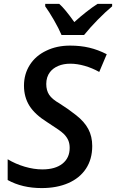

<svg xmlns="http://www.w3.org/2000/svg" viewBox="-20 -959 598 989"><path d="M19.5 -31.7V-138.7Q60.1 -114.3 107.4 -100.3Q154.8 -86.4 198.2 -86.4Q264.6 -86.4 301.8 -116Q338.9 -145.5 338.9 -197.3Q338.9 -219.2 331.8 -235.8Q324.7 -252.4 310.1 -267.6Q299.3 -278.3 280.8 -291.3Q262.2 -304.2 224.6 -328.6Q160.2 -368.7 131.8 -413.8Q103.5 -459 103.5 -517.6Q103.5 -577.6 133.8 -625Q164.1 -672.4 219.2 -698.2Q272.5 -724.1 341.3 -724.1Q394.5 -724.1 439.9 -713.4Q485.4 -702.6 529.8 -679.7L491.2 -588.4Q454.6 -608.9 415.8 -619.9Q377 -630.9 342.3 -630.9Q307.1 -630.9 280 -619.4Q252.9 -607.9 237.3 -587.4Q218.3 -562.5 218.3 -526.4Q218.3 -493.2 233.4 -470.5Q248.5 -447.8 287.1 -425.8Q335.4 -395 372.1 -365.7Q414.6 -332.5 434.8 -294.4Q455.1 -256.3 455.1 -207Q455.1 -139.2 422.9 -90.3Q390.6 -41.5 331.8 -15.9Q272.9 9.8 194.8 9.8Q94.2 9.8 19.5 -31.7ZM212.9 -926.3V-939H285.2Q314 -914.1 362.8 -845.2Q392.1 -872.1 424.1 -897.2Q456.1 -922.4 482.4 -939H557.6V-926.3Q523.9 -898.4 483.6 -857.4Q443.4 -816.4 413.1 -778.8H296.9Q282.7 -812.5 257.8 -855.7Q232.9 -898.9 212.9 -926.3Z"/></svg>

Font: Viking Open Sans Light
Style: Bold Italic
Weight: 600
Italic angle: -12°
Foundry: Ascender Corporation
Version: Version 2.000